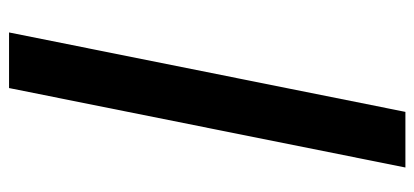

<svg xmlns="http://www.w3.org/2000/svg" viewBox="-272 -528 938 435"><g transform="rotate(90 197.5 -311.0)"><path d="M180 138H54L234 -760H360Z"/></g></svg>

Font: IBM Plex Sans
Style: Italic
Weight: 400
Italic angle: -11.31°
Designer: Mike Abbink, Paul van der Laan, Pieter van Rosmalen
Foundry: Bold Monday
Version: Version 3.201